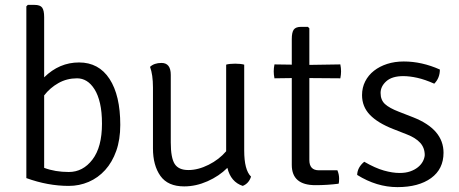

<svg xmlns="http://www.w3.org/2000/svg" viewBox="-20 -755 1881 787"><path d="M88 -25V-729L94 -735H121Q145 -735 153 -723.5Q161 -712 161 -685V-438Q223 -499 304 -499Q385 -499 429 -431.5Q473 -364 473 -243Q473 -183 456.5 -136.5Q440 -90 411 -58Q382 -26 343.5 -9.5Q305 7 262 7Q176 7 88 -25ZM161 -364V-67Q206 -50 262 -50Q320 -50 359 -101Q398 -152 398 -248Q398 -296 390 -331Q382 -366 367.5 -389Q353 -412 335 -423Q317 -434 296 -434Q254 -434 219.5 -414.5Q185 -395 161 -364Z M607 -147V-396Q607 -449 595 -481Q612 -497 642 -497Q680 -497 680 -448V-171Q680 -108 696 -83Q712 -58 752 -58Q792 -58 835 -79.5Q878 -101 907 -135V-490Q913 -492 923 -493Q933 -494 944 -494Q955 -494 964.5 -493Q974 -492 981 -490V-138Q981 -58 1009 -31Q1000 -3 975 7Q926 -9 912 -67Q878 -33 830.5 -12Q783 9 735 9Q668 9 637.5 -34Q607 -77 607 -147Z M1375 -491Q1378 -476 1378 -462.5Q1378 -449 1375 -434L1248 -435V-99Q1248 -57 1287 -57H1363Q1370 -40 1370 -23Q1370 -6 1368 -2Q1322 4 1273 4Q1176 4 1176 -79V-435L1105 -434Q1102 -449 1102 -462.5Q1102 -476 1105 -491L1176 -490V-595Q1176 -622 1184 -633.5Q1192 -645 1215 -645H1242L1248 -639V-489Z M1444 -38Q1445 -69 1473 -92Q1518 -66 1553.5 -56Q1589 -46 1618 -46Q1643 -46 1661.5 -52.5Q1680 -59 1693 -69.5Q1706 -80 1713 -93Q1720 -106 1721 -119Q1721 -149 1702.5 -169.5Q1684 -190 1648 -204L1592 -226Q1528 -251 1496 -284.5Q1464 -318 1464 -365Q1464 -396 1477 -421.5Q1490 -447 1513 -465Q1536 -483 1567 -493Q1598 -503 1635 -503Q1709 -503 1783 -470Q1783 -435 1760 -412Q1722 -429 1690.5 -436Q1659 -443 1633 -443Q1587 -443 1563.5 -422Q1540 -401 1540 -374Q1540 -345 1558 -328.5Q1576 -312 1615 -297L1674 -274Q1798 -225 1798 -129Q1798 -62 1747 -25Q1696 12 1609 12Q1524 12 1444 -38Z"/></svg>

Font: Signika
Style: Light
Weight: 300
Designer: Anna Giedrys
Foundry: Anna Giedrys
Version: Version 1.001